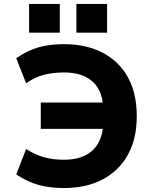

<svg xmlns="http://www.w3.org/2000/svg" viewBox="-20 -939 781 970"><path d="M302 11Q232 11 175.5 -4.5Q119 -20 62 -58L112 -186Q162 -155 206 -143.5Q250 -132 303 -132Q398 -132 449.5 -181Q501 -230 502 -327L548 -288H186V-421H550L503 -371Q502 -477 450 -525Q398 -573 303 -573Q250 -573 203.5 -561.5Q157 -550 112 -518L62 -645Q118 -684 175 -700Q232 -716 302 -716Q416 -716 499 -672.5Q582 -629 626.5 -548Q671 -467 671 -352Q671 -238 626 -157Q581 -76 498.5 -32.5Q416 11 302 11ZM366 -774V-919H521V-774ZM127 -774V-919H282V-774Z"/></svg>

Font: Nunito Sans 6pt ExtraBold
Style: Regular
Weight: 800
Version: Version 3.101;gftools[0.9.27]